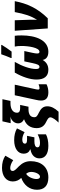

<svg xmlns="http://www.w3.org/2000/svg" viewBox="1088 -1908 1001 3218"><g transform="rotate(-90 1589.0 -299.5)"><path d="M223 10C402 10 496 -117 496 -286C496 -361 470 -423 410 -484C364 -529 332 -557 332 -588C332 -612 346 -629 380 -629C412 -629 461 -616 513 -579L588 -711C534 -747 469 -767 383 -767C256 -767 156 -703 156 -586C156 -524 182 -479 216 -444C96 -401 17 -306 17 -180C17 -65 79 10 223 10ZM235 -130C209 -130 197 -154 197 -190C197 -254 236 -336 284 -362C302 -344 316 -316 316 -276C316 -214 283 -130 235 -130Z M753 10C829 10 895 -3 946 -30V-169C902 -147 858 -130 802 -130C745 -130 728 -149 728 -172C728 -208 768 -224 827 -224H896L921 -347H864C809 -347 790 -358 790 -382C790 -412 815 -427 859 -427C894 -427 944 -413 982 -388L1046 -516C988 -548 926 -563 847 -563C706 -563 622 -498 622 -406C622 -344 651 -311 694 -295V-290C590 -273 543 -210 543 -140C543 -41 622 10 753 10Z M1143 181H1325C1386 116 1416 57 1416 -8C1416 -78 1376 -116 1311 -148C1260 -173 1233 -187 1233 -225C1233 -285 1272 -323 1368 -323H1409L1439 -463H1385C1339 -463 1308 -475 1308 -516C1308 -587 1375 -625 1466 -625H1506L1535 -760H1164L1133 -622H1168C1192 -622 1217 -623 1245 -627C1171 -609 1130 -554 1130 -497C1130 -450 1157 -417 1196 -400V-396C1103 -364 1050 -289 1050 -187C1050 -111 1082 -61 1154 -27C1211 1 1230 17 1231 42C1231 79 1187 138 1143 181Z M1650 10C1698 10 1746 0 1785 -21V-154C1762 -144 1736 -138 1718 -138C1704 -138 1696 -148 1696 -161C1696 -172 1698 -181 1700 -194L1778 -553H1601L1523 -193C1517 -168 1512 -136 1512 -114C1512 -26 1562 10 1650 10Z M2225 -606H2333C2374 -658 2413 -719 2444 -769L2445 -780H2288C2276 -742 2243 -655 2226 -619ZM2027 10C2110 10 2160 -29 2193 -86C2201 -35 2238 10 2330 10C2528 10 2604 -207 2604 -438C2604 -492 2602 -521 2598 -553H2417C2424 -521 2427 -488 2427 -437C2427 -330 2401 -139 2330 -139C2306 -139 2301 -154 2301 -181C2301 -199 2306 -225 2312 -256L2342 -393H2169L2140 -256C2122 -174 2109 -139 2076 -139C2050 -139 2041 -161 2041 -196C2041 -297 2089 -430 2160 -553H1981C1908 -428 1864 -294 1864 -188C1864 -63 1917 10 2027 10Z M2721 0H2891C3058 -169 3139 -346 3178 -553H2995C2964 -386 2931 -283 2866 -181C2868 -215 2868 -248 2867 -283L2858 -553H2682Z"/></g></svg>

Font: Noto Sans UI SemiCondensed Black
Style: Italic
Weight: 900
Width: 4
Italic angle: -372°
Designer: Monotype Design Team
Foundry: Monotype Imaging Inc.
Version: Version 1.901